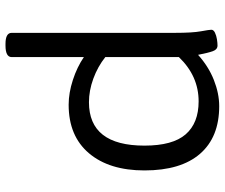

<svg xmlns="http://www.w3.org/2000/svg" viewBox="-78 -714 798 681"><g transform="rotate(-90 320.5 -373.0)"><path d="M285 6Q175 6 116 -62Q57 -130 57 -259Q57 -384 118 -456Q179 -528 290 -528Q332 -528 378 -513Q424 -498 459 -474V-730Q459 -752 500 -752H506Q545 -752 545 -730V-151Q545 -89 550.5 -59Q556 -29 556 -22Q556 -14 545.5 -9Q535 -4 522 -2Q509 0 500 0Q486 0 480 -16.5Q474 -33 467 -69Q426 -32 378 -13Q330 6 285 6ZM302 -67Q392 -67 459 -137V-398Q425 -425 382.5 -440.5Q340 -456 299 -456Q145 -456 145 -259Q145 -159 185 -113Q225 -67 302 -67Z"/></g></svg>

Font: Asap Semi Expanded
Style: Regular
Weight: 400
Width: 6
Designer: Pablo Cosgaya
Foundry: Omnibus-Type
Version: Version 3.001; ttfautohint (v1.8.4.7-5d5b)